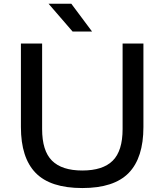

<svg xmlns="http://www.w3.org/2000/svg" viewBox="-20 -966 852 996"><path d="M407 9.5Q241.5 9.5 165 -69Q88.5 -147.5 88.5 -307V-740H198.5V-296.5Q198.5 -183.5 249.8 -132.5Q301 -81.5 407 -81.5Q513.5 -81.5 564.8 -132.5Q616 -183.5 616 -296.5V-740H724V-307Q724 -147.5 647.8 -69Q571.5 9.5 407 9.5ZM356.5 -802.5 232 -946.5H350L457.5 -802.5Z"/></svg>

Font: Encode Sans Expanded Medium
Style: Regular
Weight: 500
Width: 7
Designer: Multiple Designers
Foundry: Impallari Type
Version: Version 3.000; ttfautohint (v1.8.3) -l 8 -r 50 -G 200 -x 14 